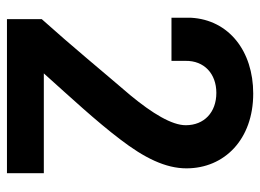

<svg xmlns="http://www.w3.org/2000/svg" viewBox="-118 -630 748 552"><g transform="rotate(90 256.0 -354.0)"><path d="M35 -100V0H478V-106H191C260 -183 328 -256 381 -326C434 -395 464 -456 464 -516C464 -625 381 -708 249 -708C127 -708 37 -638 31 -529V-473H155V-513C154 -567 192 -602 247 -602C303 -602 340 -567 340 -514C340 -474 306 -418 254 -355C187 -277 114 -188 35 -100Z"/></g></svg>

Font: Vanilla Cream
Style: Bold
Weight: 700
Designer: Jeremy Tribby, Jinavaṁso
Foundry: Tribby Type
Version: Version 1.422;Glyphs 3.1.2 (3151)